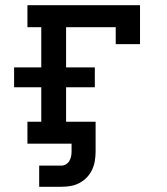

<svg xmlns="http://www.w3.org/2000/svg" viewBox="-20 -550 640 735"><path d="M130 165V84H215Q224 84 232.5 79Q241 74 245.5 66Q250 58 252 49Q254 40 254 31V0H85V-84H138V-216H34V-292H138V-446H85V-530H516V-381H423V-446H233V-292H343V-216H233V-84H346V31Q346 48 343 66Q340 84 332.5 100Q325 116 312.5 129Q300 142 284 150.5Q268 159 250.5 162Q233 165 215 165Z"/></svg>

Font: Iosevka Slab Medium Extended
Style: Regular
Weight: 500
Width: 7
Monospace: yes
Designer: Belleve Invis
Foundry: Belleve Invis
Version: Version 11.1.1; ttfautohint (v1.8.3)